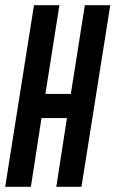

<svg xmlns="http://www.w3.org/2000/svg" viewBox="-33 -720 445 740"><path d="M-13 0 98 -700H196L142 -358H240L294 -700H392L281 0H184L225 -265H127L86 0Z"/></svg>

Font: Georama Extra Condensed SemiBold
Style: Italic
Weight: 600
Width: 2
Italic angle: -9°
Designer: Jean-Baptiste Levee
Foundry: Production Type
Version: Version 1.000